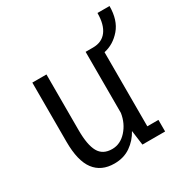

<svg xmlns="http://www.w3.org/2000/svg" viewBox="-150 -750 850 883"><g transform="rotate(-30 275.0 -308.5)"><path d="M208.5 11.5Q139 11.5 102.8 -36.5Q66.5 -84.5 66.5 -186V-500H141.5V-203.5Q141.5 -126 162.2 -88.8Q183 -51.5 232.5 -51.5Q276 -51.5 308.8 -87.8Q341.5 -124 349.5 -175.5V-500H389Q436 -500 461 -533Q486 -566 486 -627.5H550Q550 -553 512.8 -509.5Q475.5 -466 424 -455V-61.5H483V0H362.5L352 -78Q331 -39 294.8 -13.8Q258.5 11.5 208.5 11.5Z"/></g></svg>

Font: Trispace SemiCondensed Light
Style: Regular
Weight: 300
Width: 4
Designer: Tyler Finck
Foundry: Etcetera Type Company
Version: Version 1.210; ttfautohint (v1.8.3)